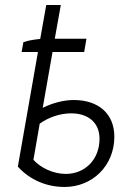

<svg xmlns="http://www.w3.org/2000/svg" viewBox="-20 -740 523 764"><path d="M73 -572 66 -533H131L51 -77C98 -25 164 4 237 4C347 4 435 -80 435 -196C435 -289 370 -342 274 -342C234 -342 191 -331 150 -311L189 -533H315L324 -586H198L222 -720H164L140 -585C118 -583 91 -579 73 -572ZM113 -104 138 -248C171 -272 218 -289 263 -289C331 -289 376 -252 376 -188C376 -104 317 -48 242 -48C193 -48 143 -71 113 -104Z"/></svg>

Font: Fixel Text 20240404 Light
Style: Italic
Weight: 300
Width: 4
Italic angle: -10°
Designer: AlfaBravo + MacPaw
Foundry: Kyrylo Tkachov, Marchela Mozhyna, Serhii Makarenko, Maria Weinstein, Zakhar Kryvoshyya
Version: Version 1.211;Glyphs 3.2 (3225)